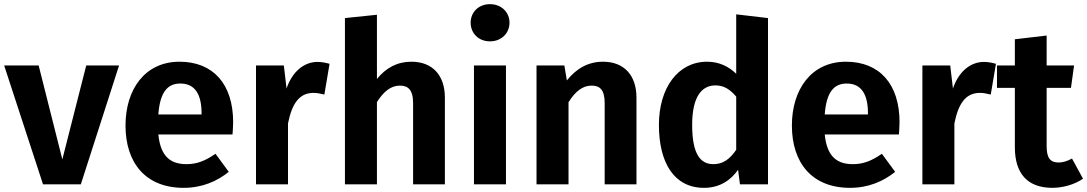

<svg xmlns="http://www.w3.org/2000/svg" viewBox="-22 -887 5232 924"><path d="M551 -572H393L278 -120L164 -572H-2L185 0H367Z M1100 -299C1100 -482 1004 -590 842 -590C675 -590 582 -456 582 -283C582 -104 678 17 862 17C951 17 1023 -15 1079 -60L1015 -147C965 -112 924 -97 876 -97C802 -97 751 -130 740 -240H1097C1098 -256 1100 -280 1100 -299ZM948 -336H740C748 -445 785 -485 846 -485C919 -485 948 -429 948 -342Z M1506 -589C1440 -589 1384 -541 1357 -461L1344 -572H1210V0H1364V-293C1383 -387 1417 -440 1487 -440C1506 -440 1520 -436 1539 -432L1564 -580C1545 -585 1527 -589 1506 -589Z M1958 -590C1890 -590 1836 -561 1792 -507V-816L1638 -800V0H1792V-396C1824 -446 1859 -475 1902 -475C1940 -475 1966 -457 1966 -391V0H2119V-417C2119 -525 2059 -590 1958 -590Z M2336 -867C2281 -867 2243 -828 2243 -778C2243 -727 2281 -688 2336 -688C2391 -688 2430 -727 2430 -778C2430 -828 2391 -867 2336 -867ZM2413 -572H2259V0H2413Z M2880 -590C2808 -590 2752 -557 2706 -500L2694 -572H2560V0H2714V-395C2746 -446 2781 -475 2825 -475C2863 -475 2888 -457 2888 -391V0H3041V-417C3041 -525 2981 -590 2880 -590Z M3521 -818V-532C3486 -566 3440 -590 3381 -590C3240 -590 3149 -463 3149 -286C3149 -104 3222 17 3366 17C3443 17 3496 -21 3530 -70L3539 0H3674V-800ZM3411 -97C3350 -97 3309 -143 3309 -286C3309 -420 3354 -476 3421 -476C3463 -476 3492 -456 3521 -422V-166C3490 -121 3458 -97 3411 -97Z M4307 -299C4307 -482 4211 -590 4049 -590C3882 -590 3789 -456 3789 -283C3789 -104 3885 17 4069 17C4158 17 4230 -15 4286 -60L4222 -147C4172 -112 4131 -97 4083 -97C4009 -97 3958 -130 3947 -240H4304C4305 -256 4307 -280 4307 -299ZM4155 -336H3947C3955 -445 3992 -485 4053 -485C4126 -485 4155 -429 4155 -342Z M4713 -589C4647 -589 4591 -541 4564 -461L4551 -572H4417V0H4571V-293C4590 -387 4624 -440 4694 -440C4713 -440 4727 -436 4746 -432L4771 -580C4752 -585 4734 -589 4713 -589Z M5137 -124C5113 -111 5093 -105 5072 -105C5033 -105 5015 -126 5015 -183V-464H5132L5147 -572H5015V-716L4862 -698V-572H4776V-464H4862V-179C4862 -52 4922 16 5041 17C5092 17 5148 2 5190 -27Z"/></svg>

Font: Glow Sans TC Normal
Style: Bold
Weight: 700
Designer: Ryoko NISHIZUKA (kana, bopomofo & ideographs); Paul D. Hunt (Latin, Greek & Cyrillic); Sandoll Communications, Soo-young
Version: Version 0.93